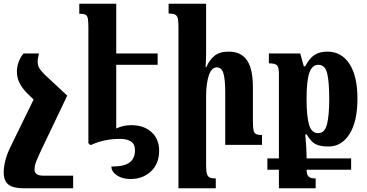

<svg xmlns="http://www.w3.org/2000/svg" viewBox="-25 -780 1978 1034"><path d="M369 166V234H102Q46 234 20.5 214Q-5 194 -5 149Q-5 89 28 18L156 -244L117 -282Q91 -310 78.5 -336.5Q66 -363 66 -396Q66 -420 75.5 -446.5Q85 -473 102 -492H185Q178 -468 178 -447Q178 -429 185.5 -415Q193 -401 216 -378L337 -265L193 37Q174 78 167.5 96Q161 114 161 135Q161 149 172.5 157.5Q184 166 207 166Z M601 -431V-88Q639 -106 681 -106Q750 -106 791 -68.5Q832 -31 832 31Q832 102 788 143Q744 184 679 184Q633 184 604 164Q575 144 575 117Q644 117 673 95Q702 73 702 29Q702 -3 681.5 -17.5Q661 -32 620 -32Q536 -32 467 0H460L451 -9V-629Q451 -666 448 -681Q445 -696 435 -701Q425 -706 402 -706V-760H601V-492H824V-431Z M1386 0H1188V-281Q1188 -351 1178.5 -384Q1169 -417 1143 -417Q1114 -417 1099.5 -373.5Q1085 -330 1085 -261V111Q1085 142 1089.5 156.5Q1094 171 1104.5 176Q1115 181 1137 181V234H936V-638Q936 -668 932 -682.5Q928 -697 917 -702Q906 -707 883 -707V-760H1085V-493Q1085 -454 1082 -418H1086Q1102 -456 1129.5 -479Q1157 -502 1207 -502Q1273 -502 1305 -455.5Q1337 -409 1337 -310V-128Q1337 -93 1340.5 -78Q1344 -63 1354 -58Q1364 -53 1386 -53Z M1626 73H1866V134H1626Q1627 163 1638 172Q1649 181 1675 181V234H1477V134H1415V73H1477V-386Q1477 -418 1466.5 -428.5Q1456 -439 1423 -439V-492H1592L1611 -423H1619Q1640 -465 1668 -483.5Q1696 -502 1738 -502Q1814 -502 1857 -436Q1900 -370 1900 -249Q1900 -126 1857.5 -58.5Q1815 9 1744 9Q1699 9 1674 -4Q1649 -17 1627 -56H1619Q1626 16 1626 71ZM1626 -247Q1626 -153 1639.5 -108Q1653 -63 1688 -63Q1724 -63 1736 -110.5Q1748 -158 1748 -247Q1748 -339 1737 -385Q1726 -431 1689 -431Q1656 -431 1641 -388Q1626 -345 1626 -247Z"/></svg>

Font: Noto Serif Armenian Bold Cond
Style: Regular
Weight: 700
Width: 3
Designer: Monotype Design team
Foundry: Monotype Imaging Inc.
Version: Version 1.000